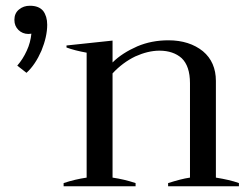

<svg xmlns="http://www.w3.org/2000/svg" viewBox="-20 -647 870 667"><path d="M130 -609C120 -621 105 -627 84 -627C69 -627 57 -623 46 -614C35 -605 30 -593 30 -578C30 -563 35 -552 44 -543C53 -534 65 -529 79 -529C79 -529 89 -530 89 -530C87 -510 82 -490 73 -471C64 -451 53 -434 40 -419C40 -419 72 -394 72 -394C93 -413 110 -439 124 -471C137 -503 144 -533 144 -561C144 -581 139 -597 130 -609ZM810 -11C788 -19 761 -25 730 -30C730 -30 730 -366 730 -366C730 -409 715 -444 685 -469C654 -494 614 -507 565 -507C526 -507 490 -500 457 -486C423 -471 394 -453 371 -430C371 -430 371 -506 371 -506C371 -506 211 -489 211 -489C211 -489 211 -482 211 -482C230 -475 253 -469 281 -464C281 -464 281 -30 281 -30C254 -26 228 -20 201 -11C201 -11 201 0 201 0C201 0 451 0 451 0C451 0 451 -11 451 -11C424 -20 398 -26 371 -30C371 -30 371 -392 371 -392C394 -417 421 -437 450 -451C479 -464 507 -471 534 -471C566 -471 592 -462 611 -445C630 -427 640 -398 640 -358C640 -358 640 -30 640 -30C618 -27 593 -20 564 -11C564 -11 564 0 564 0C564 0 810 0 810 0C810 0 810 -11 810 -11Z"/></svg>

Font: BUSH 25 TRIRONG 0515 A
Style: Regular
Weight: 400
Designer: Katatrad Team
Foundry: CadsonDemak